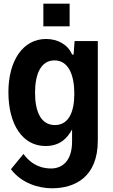

<svg xmlns="http://www.w3.org/2000/svg" viewBox="-20 -804 611 1038"><path d="M356.4 -784.2H214.4V-661.6H356.4ZM383.3 -582 377.9 -509.3H369.6C348.1 -562 293 -593.3 229 -593.3C104.5 -593.3 25.4 -476.6 25.4 -305.7C25.4 -130.4 102.5 -14.6 225.6 -14.6C306.6 -14.6 344.2 -58.6 369.6 -104V-38.6C369.6 67.9 314.9 106.9 255.9 106.9C214.4 106.9 155.3 94.7 106.9 28.3L39.1 110.8C97.7 188.5 191.9 213.9 260.7 213.9C384.8 213.9 508.8 153.8 508.8 -44.4V-582ZM276.9 -127.9C201.2 -127.9 169.4 -201.2 169.4 -302.2C169.4 -404.8 201.7 -477.5 274.4 -477.5C351.1 -477.5 381.8 -397 381.8 -297.4C381.8 -196.3 350.1 -127.9 276.9 -127.9Z"/></svg>

Font: Decalotype SemiBold
Style: Regular
Weight: 600
Designer: Alfredo Marco Pradil
Foundry: Alfredo Marco Pradil
Version: Version 1.0